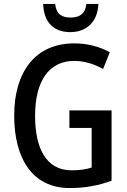

<svg xmlns="http://www.w3.org/2000/svg" viewBox="-20 -944 646 974"><path d="M479 -924H418C413 -873 382 -855 339 -855C292 -855 265 -873 260 -924H199C202 -831 252 -781 337 -781C421 -781 476 -836 479 -924ZM332 -384V-295H445V-94C417 -85 385 -80 344 -80C212 -80 158 -195 158 -356C158 -534 229 -635 357 -635C409 -635 458 -619 503 -594L537 -679C486 -707 424 -724 357 -724C157 -724 52 -577 52 -358C52 -139 145 10 334 10C411 10 480 -3 546 -27V-384Z"/></svg>

Font: Noto Sans Arabic Cond Med
Style: Regular
Weight: 500
Width: 3
Designer: Monotype Design Team, Nadine Chahine, Nizar Qandah and Khaled Hosny
Foundry: Monotype Imaging Inc.
Version: Version 2.012